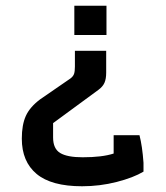

<svg xmlns="http://www.w3.org/2000/svg" viewBox="-20 -539 580 669"><path d="M239 -519H351V-417H239ZM56 -56Q56 -104 70 -135Q84 -166 120 -193L226 -266Q235 -273 238 -281.5Q241 -290 241 -307V-362H350V-286Q350 -264 344 -250.5Q338 -237 323 -226L165 -110V-60Q165 -21 189.5 -6Q214 9 268 9Q336 9 376 -4V-68H466Q476 -29 480 28V59Q445 80 386.5 95Q328 110 266 110Q159 110 107.5 67Q56 24 56 -56Z"/></svg>

Font: Athiti SemiBold
Style: Regular
Weight: 600
Designer: CadsonDemak Team
Foundry: CadsonDemak
Version: Version 1.033